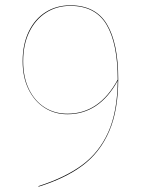

<svg xmlns="http://www.w3.org/2000/svg" viewBox="-20 -690 539 721"><path d="M424 -393Q424 -275 389.5 -196Q355 -117 290 -68.5Q225 -20 125 11L124 9Q224 -23 288 -70Q352 -117 386.5 -193.5Q421 -270 422 -387Q353 -261 233 -261Q185 -261 147 -285.5Q109 -310 87 -355Q65 -400 65 -460Q65 -524 88 -571.5Q111 -619 151.5 -644.5Q192 -670 244 -670Q339 -670 381.5 -599Q424 -528 424 -393ZM422 -391Q422 -527 380 -597.5Q338 -668 244 -668Q193 -668 153 -642.5Q113 -617 90 -570Q67 -523 67 -460Q67 -400 88.5 -355.5Q110 -311 147.5 -287Q185 -263 233 -263Q353 -263 422 -391Z"/></svg>

Font: FiraGO Two
Style: Regular
Weight: 100
Designer: bBox Type
Foundry: bBox Type GmbH
Version: Version 1.001